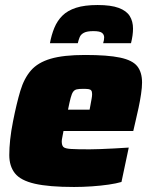

<svg xmlns="http://www.w3.org/2000/svg" viewBox="-20 -737 595 765"><path d="M275 8Q175 8 118.5 -5Q62 -18 39.5 -46.5Q17 -75 17 -119Q17 -147 20.5 -180.5Q24 -214 32 -254Q46 -325 61 -375Q76 -425 103.5 -456.5Q131 -488 182 -503Q233 -518 319 -518Q409 -518 458.5 -507.5Q508 -497 527 -473Q546 -449 546 -408Q546 -389 542 -362Q538 -335 532 -307Q526 -279 520 -254L511 -215H233Q232 -208 229 -194Q226 -180 226 -174Q226 -158 232.5 -151.5Q239 -145 262.5 -143.5Q286 -142 337 -142Q354 -142 379.5 -143Q405 -144 434.5 -145.5Q464 -147 493 -149L464 -12Q444 -6 413 -1.5Q382 3 346 5.5Q310 8 275 8ZM251 -300H337L340 -316Q343 -333 345 -343.5Q347 -354 347 -362Q347 -372 343.5 -376.5Q340 -381 332 -382Q324 -383 311 -383Q295 -383 286 -381Q277 -379 271.5 -371.5Q266 -364 261.5 -347Q257 -330 251 -300ZM179 -565Q185 -598 196.5 -626Q208 -654 228.5 -674.5Q249 -695 283 -706Q317 -717 369 -717Q422 -717 453 -705.5Q484 -694 497 -673Q510 -652 510 -623Q510 -610 508 -595.5Q506 -581 502 -565H391Q393 -571 394 -577Q395 -583 395 -588Q395 -599 386.5 -606Q378 -613 352 -613Q327 -613 314.5 -606.5Q302 -600 297.5 -589Q293 -578 290 -565Z"/></svg>

Font: Saira Thin Black
Style: Italic
Weight: 900
Italic angle: -12°
Version: Version 1.101